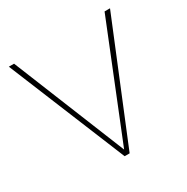

<svg xmlns="http://www.w3.org/2000/svg" viewBox="-126 -625 713 733"><g transform="rotate(-30 231.0 -258.5)"><path d="M7 -517 219 0H241L453 -517H429L230 -23L30 -517Z"/></g></svg>

Font: Argentum Sans Thin
Style: Regular
Weight: 250
Designer: Julieta Ulanovsky
Foundry: Julieta Ulanovsky
Version: Version 5.001;February 15, 2019;FontCreator 11.5.0.2425 64-b